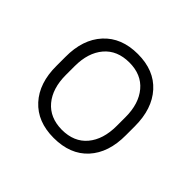

<svg xmlns="http://www.w3.org/2000/svg" viewBox="-103 -839 617 617"><g transform="rotate(45 205.0 -531.0)"><path d="M47.4 -510.3V-550.3Q46.9 -629.4 89.1 -675.5Q131.3 -721.7 205.6 -721.7Q279.8 -721.7 321.3 -675.5Q362.8 -629.4 362.8 -550.3V-510.3Q363.3 -430.7 321.5 -385Q279.8 -339.4 204.6 -339.4Q130.9 -339.4 88.9 -385.3Q46.9 -431.2 47.4 -510.3ZM89.4 -550.3V-510.3Q89.4 -449.2 119.6 -413.1Q149.9 -377 204.6 -376.5Q260.3 -376.5 290.5 -412.6Q320.8 -448.7 320.8 -510.3V-550.3Q320.8 -610.8 290.5 -647Q260.3 -683.1 205.6 -683.1Q150.4 -683.1 119.9 -647.2Q89.4 -611.3 89.4 -550.3Z"/></g></svg>

Font: Inter Extra Light
Style: Regular
Weight: 200
Designer: Rasmus Andersson
Foundry: rsms
Version: Version 4.000;git-3c8e0fc